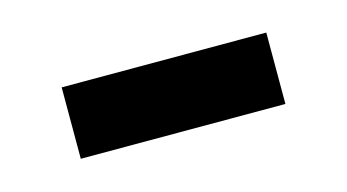

<svg xmlns="http://www.w3.org/2000/svg" viewBox="-30 -428 385 213"><g transform="rotate(-15 163.0 -322.0)"><path d="M45 -363V-281H280V-363Z"/></g></svg>

Font: Economica
Style: Bold
Weight: 700
Designer: Vicente Lamonaca
Foundry: Vicente Lamonaca
Version: Version 1.100